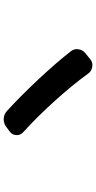

<svg xmlns="http://www.w3.org/2000/svg" viewBox="240 -866 520 1040"><g transform="rotate(-90 500.0 -346.0)"><path d="M304.7 -479.5Q288.1 -494.1 288.1 -514.6Q288.1 -538.1 306.6 -552.7L330.1 -570.3Q349.6 -585.9 373 -585.9Q374 -585.9 376 -585.9Q400.4 -585 418.9 -568.4Q496.1 -498 587.4 -400.9Q678.7 -303.7 741.2 -223.6Q753.9 -208 753.9 -189.5Q753.9 -185.5 752.9 -180.7Q750 -157.2 730.5 -142.6L699.2 -117.2Q684.6 -105.5 667 -105.5Q662.1 -105.5 658.2 -106.4Q634.8 -109.4 621.1 -128.9Q560.5 -212.9 473.1 -309.6Q385.7 -406.2 304.7 -479.5Z"/></g></svg>

Font: Gen Jyuu Gothic Bold
Style: Bold
Weight: 700
Designer: [Source Han Sans]
Ryoko NISHIZUKA  (kana & ideographs); Paul D. Hunt (Latin, Greek & Cyrillic); Wenlong ZHANG  (bopomofo
Version: Version 1.002.20150607